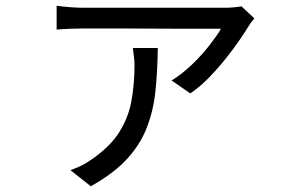

<svg xmlns="http://www.w3.org/2000/svg" viewBox="-20 -569 1040 668"><path d="M865 -505Q853 -492 845 -478Q834 -460 814 -430.5Q794 -401 766.5 -366.5Q739 -332 707.5 -299.5Q676 -267 642 -244L577 -289Q613 -311 647 -343.5Q681 -376 708 -410.5Q735 -445 749 -469Q735 -469 697.5 -469Q660 -469 609 -469Q558 -469 503.5 -469.5Q449 -470 399.5 -470Q350 -470 315.5 -470Q281 -470 271 -470Q249 -470 224.5 -469Q200 -468 177 -466V-549Q198 -546 223.5 -544Q249 -542 271 -542H765Q776 -542 793 -543.5Q810 -545 820 -547ZM529 -402Q528 -322 521 -253.5Q514 -185 491 -125.5Q468 -66 421.5 -15.5Q375 35 296 79L225 23Q242 17 259.5 9Q277 1 294 -11Q362 -57 394.5 -108.5Q427 -160 437.5 -219Q448 -278 448 -343Q448 -357 446 -372Q444 -387 442 -402Z"/></svg>

Font: Source Han Sans SC
Style: Regular
Weight: 400
Designer: Ryoko NISHIZUKA 西塚涼子 (kana, bopomofo & ideographs); Paul D. Hunt (Latin, Greek & Cyrillic); Sandoll Communications 산돌커뮤니
Foundry: Adobe
Version: Version 2.002;hotconv 1.0.116;makeotfexe 2.5.65601; ttfautoh